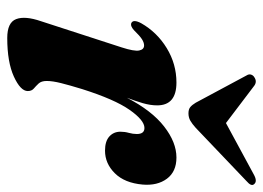

<svg xmlns="http://www.w3.org/2000/svg" viewBox="-120 -611 743 543"><g transform="rotate(90 251.5 -339.5)"><path d="M45 -339.5Q34 -345 45.5 -367Q71 -412 116 -439.5Q161 -467 213.5 -467Q278 -467 278 -412.5Q278 -393.5 271.8 -372Q265.5 -350.5 256.5 -327Q293 -397.5 337.8 -432.2Q382.5 -467 425.5 -467Q465.5 -467 485.5 -440Q505.5 -413 502 -371.5Q497.5 -320.5 470 -292.8Q442.5 -265 406 -265Q379.5 -265 366 -277.2Q352.5 -289.5 352.5 -308.5Q352.5 -321 355.8 -332.5Q359 -344 359 -355Q359 -376.5 342 -376.5Q320 -376.5 290.5 -334.2Q261 -292 232 -200.5Q221 -164.5 215 -140.5Q209 -116.5 209 -100Q209 -85 216.2 -77.2Q223.5 -69.5 230.5 -63.5Q237.5 -57.5 237.5 -46.5Q237.5 -26 196.5 -7.2Q155.5 11.5 87.5 11.5Q43.5 11.5 34 -13.8Q24.5 -39 40 -84L114 -312Q125.5 -347.5 122.8 -361.5Q120 -375.5 108.5 -375.5Q100.5 -375.5 91 -369.5Q81.5 -363.5 65.5 -347Q53.5 -336 45 -339.5ZM341.5 -521.5Q330.5 -511.5 321.2 -506.2Q312 -501 300.5 -501Q289 -501 282.8 -506.2Q276.5 -511.5 270.5 -521.5L193.5 -665Q189 -672 191 -678Q193 -684 198 -687Q211.5 -696.5 224.5 -685.5L328 -607L473 -685.5Q492.5 -696.5 500.5 -687Q508.5 -679 492 -665Z"/></g></svg>

Font: Fraunces 72pt S000
Style: Bold Italic
Weight: 700
Italic angle: -16°
Version: Version 1.000; ttfautohint (v1.8.3)